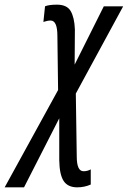

<svg xmlns="http://www.w3.org/2000/svg" viewBox="-139 -563 548 823"><path d="M-119 240H-36L115 -56V124Q116 186 134 213Q152 240 192 240Q223 240 250 228V163Q236 171 219 171Q190 171 190 108L186 -162L389 -536H306L181 -286L182 -437Q180 -488 164 -515.5Q148 -543 105 -543Q71 -543 54 -536L47 -469Q65 -475 78 -475Q107 -475 107 -409L110 -177Z"/></svg>

Font: Noto Sans UI Condensed
Style: Italic
Weight: 400
Width: 3
Italic angle: -12°
Designer: Monotype Design Team
Foundry: Monotype Imaging Inc.
Version: Version 1.901